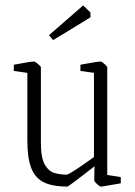

<svg xmlns="http://www.w3.org/2000/svg" viewBox="-20 -679 497 709"><path d="M228 10Q176 10 143.5 -5Q111 -20 96 -57Q81 -94 81 -161V-410L31 -417V-440Q43 -442 59 -445Q75 -448 88.5 -450Q102 -452 106 -452Q109 -452 120 -443Q131 -434 131 -430V-153Q131 -96 145.5 -71Q160 -46 182 -40Q204 -34 226 -34Q230 -34 248 -45Q266 -56 288 -71.5Q310 -87 327 -99V-410L277 -417V-440Q289 -442 305 -445Q321 -448 334.5 -450Q348 -452 352 -452Q355 -452 365.5 -443Q376 -434 376 -430V-33L426 -25V-2Q406 1 382 5.5Q358 10 352 10Q348 10 338 0.5Q328 -9 328 -13L329 -65Q314 -53 291 -35.5Q268 -18 249.5 -4Q231 10 228 10ZM176 -531 161 -549 287 -659 314 -633V-615Q285 -597 248 -574.5Q211 -552 176 -531Z"/></svg>

Font: Grenze Gotisch ExtraLight
Style: Regular
Weight: 200
Designer: Renata Polastri
Foundry: Omnibus-Type
Version: Version 1.001